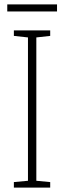

<svg xmlns="http://www.w3.org/2000/svg" viewBox="-20 -852 291 872"><path d="M239 -832H13V-800H239ZM208 0V-25L145 -31V-682L208 -689V-714H43V-689L107 -682V-31L43 -25V0Z"/></svg>

Font: Noto Sans Thai Looped Condensed ExtraLight
Style: Regular
Weight: 200
Width: 3
Designer: Sasikarn Vongin, Ben Mitchell
Foundry: The Fontpad Ltd
Version: Version 1.001